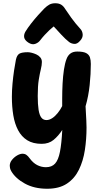

<svg xmlns="http://www.w3.org/2000/svg" viewBox="-20 -870 623 1180"><path d="M77.7 -502.6Q83.8 -531.2 99.3 -540.2Q114.8 -549.1 151.2 -549.1Q160.2 -549.1 174.4 -545.7Q188.7 -542.3 203.3 -535.6Q218 -528.8 227.7 -517.2Q237.4 -505.6 237.4 -489.1Q237.4 -470.2 231.1 -444.8Q224.7 -419.3 218.3 -380.2Q211.9 -341 211.9 -280Q211.9 -228 217.1 -195.3Q222.3 -162.6 234.1 -147.3Q245.8 -132.1 265.7 -132.1Q283 -132.1 300.8 -143.7Q318.7 -155.3 334.7 -175.3Q350.8 -195.3 362.2 -218V-263Q362.2 -310 364.6 -356.1Q367 -402.1 372.9 -441.7Q378.8 -481.2 388.8 -507.2Q396.8 -529.2 412.9 -541.2Q429 -553.2 454.8 -553.2Q492 -553.2 509.7 -543.7Q527.3 -534.2 532.8 -517.2Q538.2 -500.2 538.2 -477.2Q538.2 -416.2 531.1 -347.6Q523.9 -279 505.9 -217Q506.9 -196 508.1 -174Q509.2 -152 510.5 -130Q511.8 -108 511.8 -86Q511.8 -15 501.6 52Q491.4 119 465.1 173Q438.7 227 391.3 258.5Q344 290 269.7 290Q190.4 290 132.6 258.1Q74.8 226.1 49.1 181.8Q43 170.9 41.5 162.3Q40 153.7 40 148.7Q40 129.4 53.5 112.7Q67 95.9 85.3 85.3Q103.6 74.8 118.2 74.8Q132.2 74.8 142.2 81.8Q152.2 88.8 162.2 102.8Q183.3 131.6 208.7 144.6Q234.1 157.6 262.1 157.6Q298.3 157.6 318.4 135.5Q338.6 113.4 348.5 62.9Q358.4 12.3 362.7 -71.4Q338.7 -34.4 309.3 -10.2Q279.9 14 235.9 14Q182.8 14 147.5 -8Q112.2 -30 91.2 -69.8Q70.2 -109.6 61.6 -162.1Q53 -214.7 53 -275Q53 -314 56.9 -356.4Q60.8 -398.9 66.5 -437.2Q72.2 -475.6 77.7 -502.6ZM226.9 -622.2Q216.1 -607.4 196.5 -600.3Q176.9 -593.1 153.3 -608.7Q131.7 -623.3 128.6 -640.2Q125.6 -657 136.1 -675.4Q149.6 -697.7 170.9 -725.1Q192.3 -752.6 214.7 -777.5Q237 -802.4 251.3 -816.8Q268.6 -833.8 283.6 -841.9Q298.7 -850 319.6 -850Q342.2 -850 356.4 -841Q370.6 -832 380.7 -814.8Q393.6 -794.7 418 -760.8Q442.4 -726.9 474.1 -692.2Q486.7 -678.7 488.2 -658.2Q489.7 -637.8 471.7 -618.8Q454 -598.3 435.8 -600.2Q417.6 -602 404.8 -611.7Q382.4 -629.1 357.2 -656.4Q331.9 -683.8 310.1 -707.6Q298.7 -698.9 284 -685Q269.3 -671.1 254.5 -655.1Q239.7 -639 226.9 -622.2Z"/></svg>

Font: Playpen Sans Arabic
Style: Regular
Weight: 400
Designer: Azza Alameddine, Laura Meseguer, Veronika Burian, José Scaglione
Foundry: TypeTogether
Version: Version 2.000